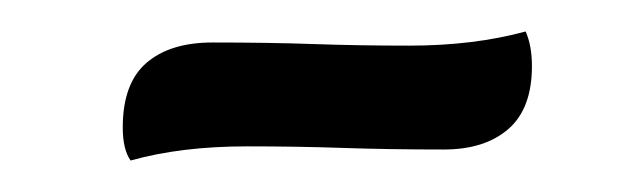

<svg xmlns="http://www.w3.org/2000/svg" viewBox="-20 -322 405 122"><path d="M63 -220Q58 -227 58 -241Q58 -269 73 -282Q88 -295 115 -295Q151 -295 179.5 -294Q208 -293 240 -293Q281 -293 314 -302Q318 -293 318 -280Q318 -253 303 -240Q288 -227 262 -227Q227 -227 198 -228Q169 -229 137 -229Q95 -229 63 -220Z"/></svg>

Font: Petrona SemiBold
Style: Italic
Weight: 600
Italic angle: -9°
Designer: Ringo R. Seeber
Foundry: Ringo R. Seeber
Version: Version 2.001; ttfautohint (v1.8.3)